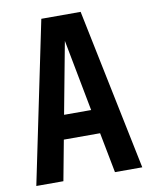

<svg xmlns="http://www.w3.org/2000/svg" viewBox="-79 -744 628 803"><g transform="rotate(-10 235.0 -342.5)"><path d="M344 0 311 -171H157L125 0H10L152 -685H319L460 0ZM176 -273H291L233 -577Z"/></g></svg>

Font: Khand SemiBold
Style: Regular
Weight: 600
Designer: Devanagari: Sanchit Sawaria, Jyotish Sonowal; Latin: Satya Rajpurohit
Foundry: Indian Type Foundry
Version: Version 1.101;PS 1.0;hotconv 1.0.78;makeotf.lib2.5.61930; tt